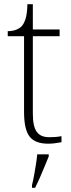

<svg xmlns="http://www.w3.org/2000/svg" viewBox="-20 -677 340 918"><path d="M210 10Q148 10 121.5 -24Q95 -58 95 -142V-504H17V-528Q38 -528 55 -534Q72 -540 83 -551Q94 -562 102 -586.5Q110 -611 111 -657H137V-536H265V-504H137V-134Q137 -73 155.5 -47Q174 -21 215 -21Q232 -21 245 -22Q258 -23 274 -26V3Q258 6 242 8Q226 10 210 10ZM133 208Q139 184 143.5 158.5Q148 133 152 108Q156 83 158 61H213V71Q204 92 193 119.5Q182 147 170 174Q158 201 148 221H133Z"/></svg>

Font: Noto Serif Kannada ExtraLight
Style: Regular
Weight: 250
Version: Version 2.003